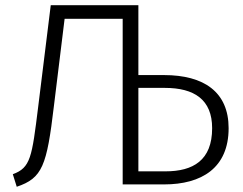

<svg xmlns="http://www.w3.org/2000/svg" viewBox="-20 -705 930 734"><path d="M607 -418H509V-685H174L126 -297C102 -103 97 -64 29 -39L44 9C142 -24 159 -71 186 -299L227 -633H449V0H607C751 0 854 -63 854 -215C854 -353 760 -418 607 -418ZM613 -50H509V-369H610C723 -369 791 -324 791 -215C791 -92 718 -50 613 -50Z"/></svg>

Font: FiraGO Light
Style: Regular
Weight: 300
Designer: bBox Type
Foundry: bBox Type GmbH
Version: Version 1.001;PS 001.001;hotconv 1.0.88;makeotf.lib2.5.64775